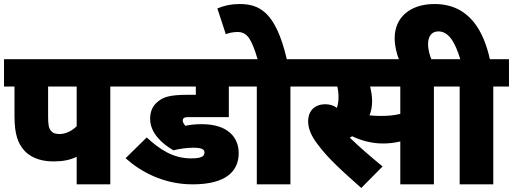

<svg xmlns="http://www.w3.org/2000/svg" viewBox="-20 -916 2549 954"><path d="M528 -486H606V-622H0V-486H52V-340C52 -244 71 -203 99 -170C125 -140 172 -114 244 -114C291 -114 326 -120 361 -137V0H528ZM361 -486V-289C338 -266 307 -250 276 -250C255 -250 243 -255 235 -264C222 -278 219 -295 219 -339V-486Z M940 -182C983 -182 996 -174 996 -158C996 -138 978 -129 929 -129C841 -129 774 -173 709 -233L604 -130C676 -65 790 0 937 0C1105 0 1166 -67 1166 -155C1166 -237 1108 -299 983 -299C947 -299 926 -296 901 -291C893 -300 888 -308 888 -318C888 -323 890 -326 892 -328C897 -333 903 -334 918 -334H1117V-486H1206V-622H593V-486H953V-445H914C824 -445 791 -434 763 -410C736 -388 726 -359 726 -325C726 -258 782 -203 842 -169C871 -177 910 -182 940 -182Z M1423 -486H1501V-622H1405C1349 -862 1265 -896 1169 -896C1129 -896 1092 -888 1060 -874L1102 -746C1118 -753 1140 -757 1161 -757C1211 -757 1231 -717 1260 -622H1192V-486H1256V0H1423Z M2136 -486H2214V-622H1487V-486H1656C1660 -469 1662 -452 1662 -434C1662 -415 1660 -397 1654 -380C1638 -392 1619 -398 1597 -398C1537 -398 1511 -358 1511 -314C1511 -279 1525 -243 1556 -202C1611 -127 1682 -65 1775 18L1881 -89C1827 -133 1764 -187 1718 -232C1722 -234 1726 -237 1730 -239C1767 -221 1821 -203 1883 -203C1910 -203 1939 -206 1969 -213V0H2136ZM1871 -340C1850 -340 1833 -341 1816 -343C1824 -363 1829 -386 1829 -413C1829 -441 1824 -465 1819 -486H1969V-350C1935 -342 1907 -340 1871 -340Z M1965 -615H2126C2116 -638 2107 -667 2107 -697C2107 -737 2126 -760 2158 -760C2210 -760 2241 -706 2267 -622H2200V-486H2264V0H2431V-486H2509V-622H2414C2384 -758 2314 -896 2139 -896C2018 -896 1941 -830 1941 -726C1941 -690 1950 -649 1965 -615Z"/></svg>

Font: Noto Sans Devanagari UI SemiCondensed Black
Style: Regular
Weight: 900
Width: 4
Designer: Jelle Bosma - Monotype Design Team
Foundry: Monotype Imaging Inc.
Version: Version 2.004